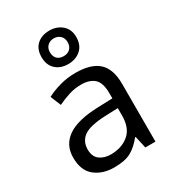

<svg xmlns="http://www.w3.org/2000/svg" viewBox="-196 -929 954 1051"><g transform="rotate(-30 280.5 -403.5)"><path d="M288 -545Q386 -545 433 -502Q480 -459 480 -365V0H416L399 -76H395Q360 -32 321.5 -11Q283 10 215 10Q142 10 94 -28.5Q46 -67 46 -149Q46 -229 109 -272.5Q172 -316 303 -320L394 -323V-355Q394 -422 365 -448Q336 -474 283 -474Q241 -474 203 -461.5Q165 -449 132 -433L105 -499Q140 -518 188 -531.5Q236 -545 288 -545ZM314 -259Q214 -255 175.5 -227Q137 -199 137 -148Q137 -103 164.5 -82Q192 -61 235 -61Q303 -61 348 -98.5Q393 -136 393 -214V-262ZM280 -606Q231 -606 201 -634Q171 -662 171 -712Q171 -762 201 -789.5Q231 -817 280 -817Q327 -817 359 -789.5Q391 -762 391 -713Q391 -662 359.5 -634Q328 -606 280 -606ZM280 -656Q305 -656 320.5 -671Q336 -686 336 -712Q336 -738 320 -753Q304 -768 280 -768Q256 -768 240 -753Q224 -738 224 -712Q224 -686 238.5 -671Q253 -656 280 -656Z"/></g></svg>

Font: Noto Sans Buhid
Style: Regular
Weight: 400
Designer: Monotype Design Team
Foundry: Monotype Imaging Inc.
Version: Version 2.001